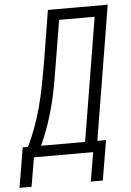

<svg xmlns="http://www.w3.org/2000/svg" viewBox="-101 -779 660 969"><g transform="rotate(-5 229.0 -294.0)"><path d="M19 147H-42L-8 -55H19Q42 -104 60.5 -154.5Q79 -205 92 -255.5Q105 -306 115 -357Q125 -408 134 -459L179 -735H482L370 -55H414L380 147H319L344 0H44ZM308 -55 411 -680H231L193 -450Q185 -400 176 -350.5Q167 -301 154 -251Q141 -201 124 -152Q107 -103 85 -55Z"/></g></svg>

Font: Iosevka Curly Light
Style: Italic
Weight: 300
Italic angle: -9°
Monospace: yes
Designer: Belleve Invis
Foundry: Belleve Invis
Version: Version 22.1.2; ttfautohint (v1.8.4)